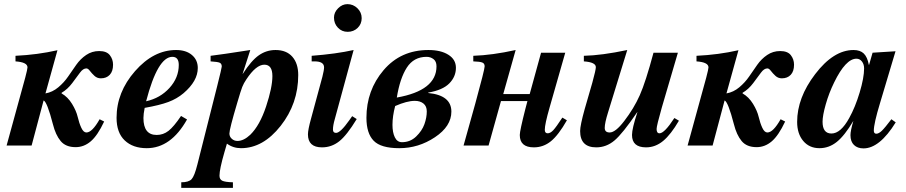

<svg xmlns="http://www.w3.org/2000/svg" viewBox="-20 -704 4384 929"><path d="M258 -461 200 -252Q234 -258 262 -281.5Q290 -305 309.5 -333.5Q329 -362 349 -390.5Q369 -419 397 -438Q425 -457 460 -457Q496 -457 511.5 -437Q527 -417 527 -391Q527 -359 511 -342Q495 -325 468 -325Q450 -325 437 -337Q424 -349 415 -361Q406 -373 398 -373Q382 -373 367 -352.5Q352 -332 329.5 -302Q307 -272 278 -255V-252Q308 -235 328.5 -201.5Q349 -168 356 -138Q363 -108 373.5 -85.5Q384 -63 398 -63Q426 -63 462 -127L484 -116Q452 -48 419 -20Q386 8 346 8Q298 8 273.5 -21.5Q249 -51 236 -103Q208 -211 191 -218L133 0H12L102 -328Q113 -370 113 -378Q113 -403 55 -407V-434Q161 -439 258 -461Z M856 -143 885 -126Q807 13 690 13Q623 13 583.5 -24.5Q544 -62 544 -134Q544 -258 633.5 -360Q723 -462 832 -462Q880 -462 908.5 -438Q937 -414 937 -375Q937 -312 868 -253Q836 -226 794.5 -210.5Q753 -195 680 -182Q674 -152 674 -133Q674 -51 738 -51Q770 -51 795.5 -71Q821 -91 856 -143ZM845 -390Q845 -429 814 -429Q743 -429 687 -214Q755 -229 800 -278.5Q845 -328 845 -390Z M1154 -347H1155Q1196 -411 1232.5 -436.5Q1269 -462 1313 -462Q1366 -462 1394.5 -429.5Q1423 -397 1423 -341Q1423 -203 1338 -95Q1253 13 1146 13Q1108 13 1078 -9L1066 32Q1042 115 1042 146Q1042 164 1055.5 170.5Q1069 177 1107 178V205H857V178Q893 178 907 163Q921 148 935 92L1031 -288Q1053 -376 1053 -382Q1053 -396 1043 -400.5Q1033 -405 999 -407V-434Q1050 -440 1191 -462ZM1259 -391Q1219 -391 1172 -320Q1159 -301 1152 -283Q1145 -265 1128 -207Q1090 -79 1090 -58Q1090 -43 1101.5 -32.5Q1113 -22 1129 -22Q1159 -22 1191 -52Q1237 -97 1267.5 -189Q1298 -281 1298 -336Q1298 -391 1259 -391Z M1662 -550Q1634 -550 1615 -570Q1596 -590 1596 -619Q1596 -644 1616 -664Q1636 -684 1661 -684Q1689 -684 1709.5 -664Q1730 -644 1730 -616Q1730 -588 1710.5 -569Q1691 -550 1662 -550ZM1684 -142 1706 -128Q1658 -49 1621 -20Q1584 9 1538 9Q1470 9 1470 -54Q1470 -76 1485 -130L1540 -333Q1548 -365 1548 -378Q1548 -407 1502 -407H1488V-434Q1606 -443 1691 -462L1600 -128Q1591 -97 1591 -77Q1591 -61 1606 -61Q1627 -61 1670 -122Z M2052 -256V-254Q2164 -243 2164 -164Q2164 -93 2084.5 -40Q2005 13 1912 13Q1823 13 1788 -23Q1753 -59 1753 -134Q1753 -267 1836 -364.5Q1919 -462 2053 -462Q2113 -462 2149.5 -439Q2186 -416 2186 -376Q2186 -333 2154 -300.5Q2122 -268 2052 -256ZM2092 -383Q2092 -407 2077.5 -418Q2063 -429 2044 -429Q1982 -429 1948.5 -377Q1915 -325 1900 -232Q2092 -266 2092 -383ZM2045 -165Q2045 -190 2029 -203Q2013 -216 1987 -216Q1949 -216 1892 -191Q1879 -142 1879 -100Q1879 -63 1890.5 -39.5Q1902 -16 1925 -16Q1965 -16 1993.5 -43.5Q2022 -71 2033.5 -103Q2045 -135 2045 -165Z M2701 -135 2723 -122Q2682 -50 2645.5 -20.5Q2609 9 2563 9Q2495 9 2495 -51Q2495 -71 2522 -177L2532 -215H2404L2344 0H2223L2280 -204Q2325 -368 2325 -383Q2325 -397 2313.5 -401.5Q2302 -406 2270 -407V-434Q2362 -437 2475 -462L2415 -249H2543L2598 -449H2715L2639 -183Q2616 -103 2616 -76Q2616 -59 2630 -59Q2643 -59 2657 -74Q2671 -89 2701 -135Z M3243 -133 3265 -120Q3226 -53 3188.5 -22Q3151 9 3106 9Q3038 9 3038 -51Q3038 -82 3064 -161H3063Q2993 -58 2953.5 -24.5Q2914 9 2865 9Q2787 9 2787 -70Q2787 -97 2809 -176L2846 -304Q2863 -366 2863 -379Q2863 -403 2805 -407V-434Q2892 -436 3015 -462L2922 -160Q2906 -109 2906 -85Q2906 -63 2930 -63Q2958 -63 3000 -118Q3047 -179 3075.5 -243Q3104 -307 3142 -449H3260L3182 -183Q3157 -95 3157 -80Q3157 -59 3171 -59Q3195 -59 3243 -133Z M3553 -461 3495 -252Q3529 -258 3557 -281.5Q3585 -305 3604.5 -333.5Q3624 -362 3644 -390.5Q3664 -419 3692 -438Q3720 -457 3755 -457Q3791 -457 3806.5 -437Q3822 -417 3822 -391Q3822 -359 3806 -342Q3790 -325 3763 -325Q3745 -325 3732 -337Q3719 -349 3710 -361Q3701 -373 3693 -373Q3677 -373 3662 -352.5Q3647 -332 3624.5 -302Q3602 -272 3573 -255V-252Q3603 -235 3623.5 -201.5Q3644 -168 3651 -138Q3658 -108 3668.5 -85.5Q3679 -63 3693 -63Q3721 -63 3757 -127L3779 -116Q3747 -48 3714 -20Q3681 8 3641 8Q3593 8 3568.5 -21.5Q3544 -51 3531 -103Q3503 -211 3486 -218L3428 0H3307L3397 -328Q3408 -370 3408 -378Q3408 -403 3350 -407V-434Q3456 -439 3553 -461Z M4293 -127 4314 -112Q4236 14 4158 14Q4129 14 4112 -2.5Q4095 -19 4095 -50Q4095 -71 4109 -119Q4067 -48 4029 -17.5Q3991 13 3945 13Q3896 13 3866.5 -22Q3837 -57 3837 -114Q3837 -231 3924 -345Q4013 -462 4110 -462Q4142 -462 4159.5 -445Q4177 -428 4184 -390H4185L4202 -449L4313 -456L4238 -205Q4208 -106 4208 -72Q4208 -57 4220 -57Q4232 -57 4247 -71.5Q4262 -86 4293 -127ZM4161 -373Q4161 -393 4150.5 -406.5Q4140 -420 4124 -420Q4072 -420 4016 -305Q3991 -254 3975.5 -199.5Q3960 -145 3960 -115Q3960 -58 4003 -58Q4048 -58 4089 -133Q4118 -185 4139.5 -256.5Q4161 -328 4161 -373Z"/></svg>

Font: STIX MathJax Alphabets
Style: Bold Italic
Weight: 700
Italic angle: -16.33°
Designer: MicroPress Inc., with final additions and corrections provided by Coen Hoffman, Elsevier (retired)
Version: Version 1.1.1